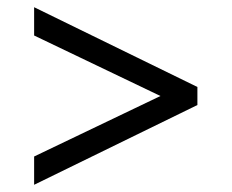

<svg xmlns="http://www.w3.org/2000/svg" viewBox="-20 -618 640 530"><path d="M74.2 -186 422.9 -353 74.2 -520V-598.1L524.9 -377.9V-328.1L74.2 -107.9Z"/></svg>

Font: TypoPRO Noto Mono
Style: Regular
Weight: 400
Designer: Monotype Design Team
Foundry: Monotype Imaging Inc.
Version: Version 1.00